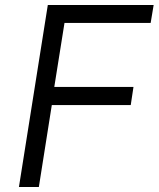

<svg xmlns="http://www.w3.org/2000/svg" viewBox="-20 -751 640 771"><path d="M136 0H56L172 -731H597L585 -659H239L198 -402H516L505 -329H188Z"/></svg>

Font: JetBrains Mono Semi Light
Style: Italic
Weight: 350
Italic angle: -9°
Monospace: yes
Designer: Philipp Nurullin, Konstantin Bulenkov
Foundry: JetBrains
Version: 2.002